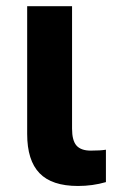

<svg xmlns="http://www.w3.org/2000/svg" viewBox="-20 -577 403 631"><path d="M69.3 -136.7V-556.6H216.8V-154.3Q216.8 -115.2 231.4 -98.6Q246.1 -82 278.3 -82Q310.5 -82 328.1 -85V21.5Q284.2 34.2 236.3 34.2Q150.4 34.2 109.9 -7.8Q69.3 -49.8 69.3 -136.7Z"/></svg>

Font: GenEi M Gothic v2 Bold
Style: Regular
Weight: 700
Version: Version 2.0